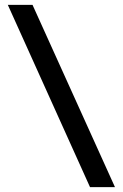

<svg xmlns="http://www.w3.org/2000/svg" viewBox="-20 -765 502 785"><path d="M348 0C348 0 12 -745 12 -745C12 -745 113 -745 113 -745C113 -745 450 0 450 0C450 0 348 0 348 0Z"/></svg>

Font: Preevio_Regular
Style: Regular
Weight: 500
Designer: Gumpita Rahayu
Foundry: Tokotype Studio
Version: ""